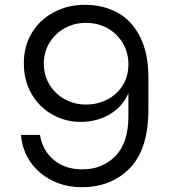

<svg xmlns="http://www.w3.org/2000/svg" viewBox="-20 -773 710 797"><path d="M596 -451V-319Q596 -154 519 -75Q442 4 320 4H319Q252 4 196.5 -23.5Q141 -51 106.5 -100.5Q72 -150 67 -213H146Q156 -149 203 -109.5Q250 -70 321 -70H322Q405 -70 459 -125Q513 -180 513 -290V-386Q489 -330 435.5 -298.5Q382 -267 315 -267H314Q253 -267 199 -296.5Q145 -326 112 -381.5Q79 -437 79 -510V-511Q79 -582 112.5 -637Q146 -692 204 -722.5Q262 -753 332 -753H333Q408 -753 467 -721Q526 -689 561 -621Q596 -553 596 -451ZM513 -506Q513 -555 489.5 -594.5Q466 -634 426 -656Q386 -678 337 -678H336Q289 -678 249.5 -656.5Q210 -635 186 -596.5Q162 -558 162 -509Q162 -460 186 -421Q210 -382 250 -360.5Q290 -339 336 -339H337Q384 -339 424.5 -359.5Q465 -380 489 -418Q513 -456 513 -506Z"/></svg>

Font: Kakao Big Sans
Style: Regular
Weight: 400
Designer: Park Young-rak; Lee Sang-min; Kim Jung-jin; Min Bon; Park Min-gyu;
Foundry: Kakao Corporation
Version: Version 2.003